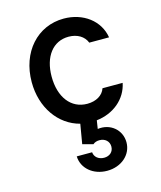

<svg xmlns="http://www.w3.org/2000/svg" viewBox="-121 -638 843 1003"><g transform="rotate(-15 300.0 -136.5)"><path d="M282 163H199C201 228 258 277 334 277C411 277 469 226 469 159C469 92 412 43 342 53L349 8C440 -2 513 -61 530 -146H421C409 -110 372 -88 324 -88C236 -88 180 -162 180 -273C180 -381 234 -452 319 -452C366 -452 402 -430 416 -394H523C508 -487 424 -550 319 -550C176 -550 72 -434 72 -272C72 -134 149 -26 261 3L243 109L300 124C309 116 321 112 335 112C365 112 387 131 387 160C387 188 366 207 336 207C306 207 284 189 282 163Z"/></g></svg>

Font: CommitMono
Style: 600Regular
Weight: 600
Monospace: yes
Designer: Eigil Nikolajsen
Foundry: Eigil Nikolajsen
Version: Version 1.143